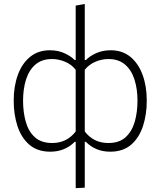

<svg xmlns="http://www.w3.org/2000/svg" viewBox="-20 -760 814 974"><path d="M364 194.5V-40.5H359Q309 9.5 235.5 9.5Q169.5 9.5 128.5 -26.2Q87.5 -62 68.5 -120.8Q49.5 -179.5 49.5 -249Q49.5 -323 70.8 -380.8Q92 -438.5 133 -471.8Q174 -505 233 -505Q274.5 -505 307.5 -489.8Q340.5 -474.5 358.5 -455.5H364V-731.5L410 -740V-455.5H416Q433.5 -474.5 466.8 -489.8Q500 -505 541.5 -505Q600.5 -505 641.2 -471.8Q682 -438.5 703.2 -380.8Q724.5 -323 724.5 -249Q724.5 -179.5 705.5 -120.8Q686.5 -62 645.5 -26.2Q604.5 9.5 539 9.5Q465 9.5 415.5 -40.5H410V192ZM245 -34.5Q319 -34.5 364 -93V-406Q343 -433 310.2 -446.8Q277.5 -460.5 244 -460.5Q192.5 -460.5 160 -432.8Q127.5 -405 112.2 -357Q97 -309 97 -249Q97 -192 110.5 -143Q124 -94 156.5 -64.2Q189 -34.5 245 -34.5ZM529.5 -34.5Q585.5 -34.5 617.8 -64.5Q650 -94.5 663.8 -143.2Q677.5 -192 677.5 -249Q677.5 -309 662 -357Q646.5 -405 614 -432.8Q581.5 -460.5 530.5 -460.5Q496.5 -460.5 464 -446.8Q431.5 -433 410 -406V-93Q455 -34.5 529.5 -34.5Z"/></svg>

Font: Commissioner ExtraLight
Style: Regular
Weight: 200
Designer: Kostas Bartsokas
Foundry: Kostas Bartsokas
Version: Version 1.000; ttfautohint (v1.8.3)